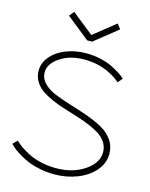

<svg xmlns="http://www.w3.org/2000/svg" viewBox="-131 -976 834 1068"><g transform="rotate(15 285.5 -442.0)"><path d="M286.1 -26.9Q383.8 -26.9 450.9 -72.8Q518.1 -118.7 518.1 -179.2Q518.1 -210.4 502.2 -235.4Q486.3 -260.3 459.5 -277.3Q432.6 -294.4 397.9 -308.8Q363.3 -323.2 324.7 -335.2Q286.1 -347.2 247.6 -359.1Q209 -371.1 174.3 -386.5Q139.6 -401.9 112.8 -420.4Q85.9 -439 70.1 -466.1Q54.2 -493.2 54.2 -526.9Q54.2 -573.2 86.9 -610.6Q119.6 -647.9 172.6 -668Q225.6 -688 286.1 -688Q329.6 -688 369.6 -679Q409.7 -669.9 438.7 -655.3Q467.8 -640.6 486.1 -628.7Q504.4 -616.7 518.1 -604L495.1 -577.1Q483.4 -587.9 467.3 -598.6Q451.2 -609.4 424.8 -622.3Q398.4 -635.3 362.1 -643.6Q325.7 -651.9 286.1 -651.9Q202.1 -651.9 145.5 -613.5Q88.9 -575.2 88.9 -526.9Q88.9 -491.7 114.5 -465.1Q140.1 -438.5 181.2 -421.6Q222.2 -404.8 272 -389.6Q321.8 -374.5 371.3 -357.2Q420.9 -339.8 461.9 -318.1Q502.9 -296.4 528.6 -261Q554.2 -225.6 554.2 -179.2Q554.2 -126.5 517.1 -83Q480 -39.6 418.7 -15.4Q357.4 8.8 286.1 8.8Q245.1 8.8 206.3 1.2Q167.5 -6.3 139.4 -17.6Q111.3 -28.8 85.9 -43.7Q60.5 -58.6 45.2 -70.8Q29.8 -83 18.1 -95.2L43 -120.1Q56.6 -106.4 75.7 -92.8Q94.7 -79.1 125.2 -63Q155.8 -46.9 198 -36.9Q240.2 -26.9 286.1 -26.9ZM288.1 -794.9 411.1 -893.1 433.1 -865.2 299.8 -758.8H271L138.2 -865.2L161.1 -893.1L284.2 -794.9Z"/></g></svg>

Font: RawengulkSans
Style: Regular
Weight: 500
Designer: gluk (gluksza@wp.pl)
Foundry: gluk (gluksza@wp.pl)
Version: Version 0.94